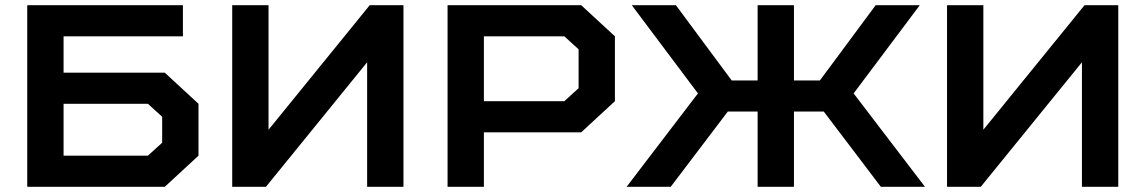

<svg xmlns="http://www.w3.org/2000/svg" viewBox="-20 -720 4415 740"><path d="M615 0H85V-700H685V-580H225V-440H615L745 -320V-120ZM550 -120 605 -170V-270L550 -320H225V-120Z M1395 0V-480L1005 0H875V-700H1015V-220L1405 -700H1535V0Z M2220 -210H1845V0H1705V-700H2220L2350 -580V-330ZM2210 -530 2155 -580H1845V-330H2155L2210 -380Z M2900 0V-290H2785L2565 0H2395L2670 -360L2415 -700H2585L2800 -410H2900V-700H3040V-410H3140L3355 -700H3525L3270 -360L3545 0H3375L3155 -290H3040V0Z M4150 0V-480L3760 0H3630V-700H3770V-220L4160 -700H4290V0Z"/></svg>

Font: Squares Bold
Style: Regular
Weight: 400
Designer: Typetype
Foundry: Typetype
Version: Version 001.000